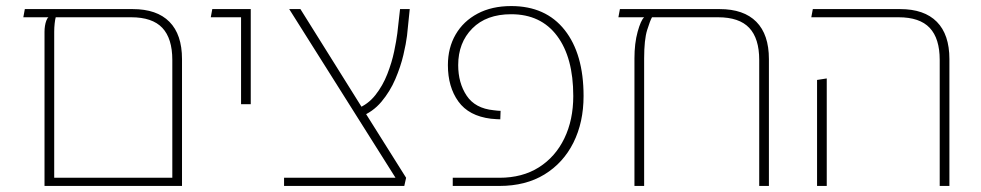

<svg xmlns="http://www.w3.org/2000/svg" viewBox="-20 -614 3240 634"><path d="M418 -584Q498 -584 539.5 -542Q581 -500 581 -419V0H127V-509Q127 -519 128.5 -528.5Q130 -538 133 -546Q136 -554 140 -557H57L62 -584ZM549 -27V-416Q549 -487 516 -522Q483 -557 413 -557H164Q162 -550 160.5 -536.5Q159 -523 159 -509V-27Z M776 -270V-584H808V-270ZM676 -557 681 -584H796V-557Z M1298 -8 935 -584H972L1184 -245L1321 -27ZM918 0V-27H1304H1321L1315 0ZM1169 -228 1159 -255Q1195 -269 1219.5 -300Q1244 -331 1259 -369.5Q1274 -408 1281.5 -444Q1289 -480 1292 -504L1301 -584H1333L1324 -496Q1321 -471 1312 -432.5Q1303 -394 1285.5 -353Q1268 -312 1239.5 -278Q1211 -244 1169 -228Z M1475 0V-27H1629Q1705 -27 1759.5 -61.5Q1814 -96 1843.5 -157Q1873 -218 1873 -297Q1873 -424 1819.5 -495.5Q1766 -567 1668 -567Q1586 -567 1539.5 -520Q1493 -473 1493 -399Q1493 -340 1521 -298Q1549 -256 1610 -250Q1618 -249 1623.5 -248.5Q1629 -248 1633 -248L1632 -220Q1627 -220 1620 -220.5Q1613 -221 1601 -222Q1528 -231 1493.5 -279Q1459 -327 1459 -399Q1459 -456 1484.5 -500Q1510 -544 1557 -569Q1604 -594 1668 -594Q1782 -594 1844.5 -515Q1907 -436 1907 -297Q1907 -210 1873.5 -143Q1840 -76 1778 -38Q1716 0 1629 0Z M2356 -584Q2436 -584 2477.5 -542Q2519 -500 2519 -419V0H2487V-416Q2487 -487 2454 -522Q2421 -557 2351 -557H2133Q2127 -547 2117 -515Q2107 -483 2107 -421V0H2075V-421Q2075 -471 2085.5 -509Q2096 -547 2107 -557H2075V-584ZM2022 -557 2027 -584H2185V-557Z M3083 0V-416Q3083 -487 3050 -522Q3017 -557 2947 -557H2659L2664 -584H2952Q3032 -584 3073.5 -542Q3115 -500 3115 -419V0ZM2678 0V-350L2710 -355V0Z"/></svg>

Font: Noto Sans Hebrew Light
Style: Regular
Weight: 100
Version: Version 3.000